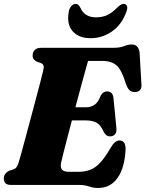

<svg xmlns="http://www.w3.org/2000/svg" viewBox="-22 -944 743 980"><path d="M382 0H35Q13 0 5.2 -9.5Q-2.5 -19 -2.5 -33.5Q-2.5 -47.5 5.5 -57.5Q13.5 -67.5 25 -72.5L48 -80Q58 -84 63.5 -92.2Q69 -100.5 74.5 -119Q78.5 -131.5 87.8 -165.5Q97 -199.5 109.5 -246Q122 -292.5 135.8 -343.8Q149.5 -395 162.2 -443Q175 -491 184.5 -527.8Q194 -564.5 198 -581Q203 -601 200 -609.5Q197 -618 187 -622L165.5 -629.5Q157 -634 150.8 -641Q144.5 -648 144.5 -660.5Q144.5 -678 155.5 -689Q166.5 -700 188 -700H556.5Q590.5 -700 611 -708.5Q631.5 -717 650 -717Q684.5 -717 690.5 -677L699.5 -519Q705 -479.5 672 -474.5Q655 -472 642.2 -481Q629.5 -490 620 -517.5Q600.5 -584 574.5 -608.5Q548.5 -633 501.5 -633H427.5Q423.5 -619 413.5 -583.2Q403.5 -547.5 390.2 -498.5Q377 -449.5 363 -396.5H417.5Q441 -396.5 460 -408.8Q479 -421 492 -456Q504 -477.5 524 -477.5Q553 -477.5 557 -445L572 -292.5Q574.5 -269.5 565.2 -258.8Q556 -248 540 -248Q528 -248 520.2 -254.5Q512.5 -261 507 -271.5Q493 -304 472.2 -316.8Q451.5 -329.5 413.5 -329.5H345Q332 -279.5 320.2 -234.8Q308.5 -190 300.5 -158Q292.5 -126 290 -114.5Q285 -90.5 294 -78.8Q303 -67 332 -67H377Q412 -67 439 -77.5Q466 -88 490.2 -114.5Q514.5 -141 542.5 -189Q564 -227 587.5 -227Q619.5 -227 619 -182.5Q615 -89.5 578.8 -37Q542.5 15.5 478 15.5Q454 15.5 432.2 7.8Q410.5 0 382 0ZM468.5 -855.5Q501 -855.5 526 -867.5Q551 -879.5 575 -904Q595 -924 608.5 -924Q622 -924 626 -913.2Q630 -902.5 623.5 -885Q600.5 -819.5 550.5 -784.2Q500.5 -749 440.5 -749Q380.5 -749 349 -784.2Q317.5 -819.5 329 -885Q332.5 -902.5 342.2 -913.2Q352 -924 365 -924Q379 -924 388.5 -904Q409.5 -855.5 468.5 -855.5Z"/></svg>

Font: Fraunces 72pt Soft Black
Style: Italic
Weight: 900
Italic angle: -16°
Version: Version 1.000;[b76b70a41]